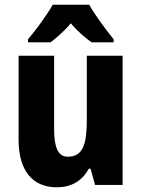

<svg xmlns="http://www.w3.org/2000/svg" viewBox="-20 -786 601 816"><path d="M359 -766H204C183 -727 131 -656 99 -619V-606H195C218 -624 251 -651 281 -687C310 -652 343 -625 369 -606H463V-619C425 -666 384 -722 359 -766ZM501 -549H349V-281C349 -179 336 -120 268 -120C227 -120 210 -159 210 -237V-549H59V-192C59 -60 119 10 221 10C282 10 329 -16 357 -69H365L384 0H501Z"/></svg>

Font: Noto Sans Gujarati Condensed ExtraBold
Style: Regular
Weight: 800
Width: 3
Designer: Jelle Bosma - Monotype Design Team, Universal Thirst
Foundry: Monotype Imaging Inc.
Version: Version 2.106